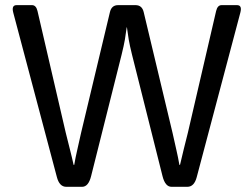

<svg xmlns="http://www.w3.org/2000/svg" viewBox="-20 -720 962 740"><path d="M31.2 -670.9Q23.4 -700.2 43.9 -700.2H103.5Q119.1 -700.2 124.5 -677.7L233.4 -208.5Q240.2 -180.2 248.8 -147Q257.3 -113.8 263.7 -84.5H266.1Q271 -113.3 277.6 -141.6Q284.2 -169.9 292.5 -208L403.8 -673.8Q410.2 -700.2 435.1 -700.2H502.4Q527.3 -700.2 533.7 -673.8L645 -208Q653.3 -169.9 659.9 -141.6Q666.5 -113.3 671.4 -84.5H673.8Q680.2 -113.8 688.7 -147Q697.3 -180.2 704.1 -208.5L813 -677.7Q818.4 -700.2 834 -700.2H893.6Q914.1 -700.2 906.2 -670.9L738.3 -37.6Q728.5 0 702.1 0H641.1Q616.7 0 606.4 -41L488.8 -509.3Q480 -544.9 476.1 -567.6Q472.2 -590.3 469.2 -614.7H468.3Q465.3 -590.3 461.4 -567.6Q457.5 -544.9 448.7 -509.3L331.1 -41Q320.8 0 296.4 0H235.4Q209 0 199.2 -37.6Z"/></svg>

Font: Istok Web
Style: Regular
Weight: 400
Designer: Andrey V. Panov
Foundry: Andrey V. Panov
Version: Version 1.0.2g